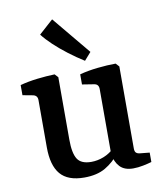

<svg xmlns="http://www.w3.org/2000/svg" viewBox="-76 -714 666 784"><g transform="rotate(-10 256.5 -321.5)"><path d="M360 -67Q334 -33 299 -12.5Q264 8 211 8Q143 8 112 -28.5Q81 -65 81 -140V-336Q81 -355 63 -359L20 -367V-409Q53 -418 91.5 -422.5Q130 -427 164 -428L177 -414V-155Q177 -99 192.5 -74.5Q208 -50 250 -50Q276 -50 301.5 -60Q327 -70 349 -91ZM491 -7Q478 -3 456 1.5Q434 6 414 6Q378 6 359 -14Q340 -34 335 -68V-337Q335 -357 317 -360L267 -368V-410Q300 -419 341.5 -423.5Q383 -428 417 -428L430 -414V-74Q430 -61 435.5 -56Q441 -51 451 -50L491 -46ZM324 -493 296 -461Q264 -481 232.5 -505Q201 -529 175.5 -553Q150 -577 134 -598L193 -651Z"/></g></svg>

Font: Rasa Medium
Style: Regular
Weight: 500
Designer: Anna Giedrys (Yrsa+Rasa design), David Brezina (Yrsa art-direction, Rasa art-direction, design)
Foundry: Rosetta Type Foundry
Version: Version 2.004